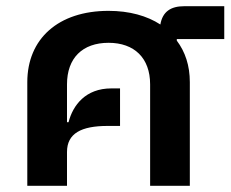

<svg xmlns="http://www.w3.org/2000/svg" viewBox="-20 -599 745 619"><path d="M68 0H196V-109C196 -169 242 -193 327 -193H367V-314H339C256 -314 215 -260 201 -205H196V-327C196 -412 246 -461 330 -461C413 -461 464 -412 464 -327V0H592V-334C592 -388 577 -432 550 -468V-473H703V-579H574C530 -579 504 -561 497 -520C454 -548 397 -564 330 -564C168 -564 68 -474 68 -334Z"/></svg>

Font: IBM Plex Thai SemiBold
Style: Regular
Weight: 600
Designer: Mike Abbink, Paul van der Laan, Pieter van Rosmalen, Ben Mitchell, Mark Frömberg
Foundry: Bold Monday
Version: Version 1.0